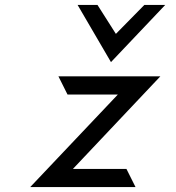

<svg xmlns="http://www.w3.org/2000/svg" viewBox="-20 -762 716 782"><path d="M432 -509 653 -742H568L452 -624L377 -742H296ZM495 -74H277L633 -451H218L255 -377H460L103 0H532Z"/></svg>

Font: Charger Monospace
Style: Regular
Weight: 400
Designer: Jasper
Foundry: Cannot Into Space Fonts
Version: Version 0.980